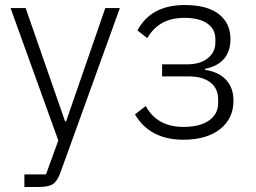

<svg xmlns="http://www.w3.org/2000/svg" viewBox="-20 -544 1017 764"><path d="M243 -61 399 -512H457L220 144Q208 177 190.5 188.5Q173 200 135 200H77V150H163L212 15L22 -512H82L239 -61Z M710 12Q576 12 517 -89L560 -122Q605 -39 710 -39Q775 -39 811.5 -64.5Q848 -90 848 -133V-149Q848 -192 817 -216Q786 -240 731 -240H625V-288H725Q776 -288 806.5 -312Q837 -336 837 -375V-389Q837 -428 805 -450.5Q773 -473 713 -473Q612 -473 566 -392L527 -423Q581 -524 715 -524Q804 -524 850.5 -488Q897 -452 897 -389Q897 -291 796 -270V-266Q850 -258 879.5 -226.5Q909 -195 909 -143Q909 -72 855.5 -30Q802 12 710 12Z"/></svg>

Font: IBM Plex Sans Light
Style: Regular
Weight: 300
Designer: Mike Abbink, Paul van der Laan, Pieter van Rosmalen
Foundry: Bold Monday
Version: Version 3.0